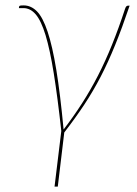

<svg xmlns="http://www.w3.org/2000/svg" viewBox="-20 -511 508 711"><path d="M182 180 207 -26Q193 -153 179 -240Q165 -327 148.8 -380.5Q132.5 -434 112.5 -457.5Q92.5 -481 66.5 -481H50L50.5 -485.5Q51 -488.5 53.5 -489.8Q56 -491 67.5 -491Q95 -491 116.8 -469Q138.5 -447 156.2 -394Q174 -341 188.5 -252.5Q203 -164 215.5 -31.5Q252 -79 283.5 -128Q315 -177 342.8 -231Q370.5 -285 395 -345.8Q419.5 -406.5 443 -478Q445.5 -485.5 448.2 -487.8Q451 -490 454 -490H460Q432 -407 406.2 -343.8Q380.5 -280.5 352.8 -227Q325 -173.5 292.5 -124.2Q260 -75 218 -20.5L194 180Z"/></svg>

Font: Lato Hairline
Style: Italic
Weight: 100
Italic angle: -7°
Designer: Lukasz Dziedzic
Foundry: tyPoland Lukasz Dziedzic
Version: Version 2.007; 2014-02-27